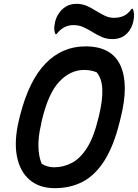

<svg xmlns="http://www.w3.org/2000/svg" viewBox="-20 -962 719 1002"><path d="M426 -720Q563 -720 608.5 -620.5Q654 -521 609 -344L604 -324Q573 -199 524.5 -123Q476 -47 411.5 -13.5Q347 20 266 20Q185 20 134 -24Q83 -68 68 -148Q53 -228 79 -336L84 -357Q131 -542 218 -631Q305 -720 426 -720ZM194 -311Q179 -248 180.5 -195.5Q182 -143 198 -107Q212 -98 229 -93.5Q246 -89 263 -89Q311 -89 355 -112Q399 -135 434.5 -191Q470 -247 493 -344L497 -360Q516 -439 514 -495.5Q512 -552 484 -585Q471 -590 455 -593.5Q439 -597 419 -597Q347 -597 289 -535.5Q231 -474 197 -328ZM575 -869Q603 -869 625.5 -879Q648 -889 667 -916H673Q681 -898 679 -872Q677 -851 671.5 -834.5Q666 -818 655 -802Q624 -758 567 -758Q536 -758 511 -769Q486 -780 463 -794.5Q440 -809 416 -820Q392 -831 363 -831Q311 -831 275 -784H269Q265 -794 263.5 -805.5Q262 -817 265 -833Q267 -849 272 -863Q277 -877 285 -889Q300 -913 323.5 -927.5Q347 -942 380 -942Q409 -942 433.5 -931Q458 -920 481 -905.5Q504 -891 527 -880Q550 -869 575 -869Z"/></svg>

Font: Recursive Sn Csl St SmB
Style: Italic
Weight: 600
Italic angle: -15°
Version: Version 1.079;hotconv 1.0.112;makeotfexe 2.5.65598; ttfautoh